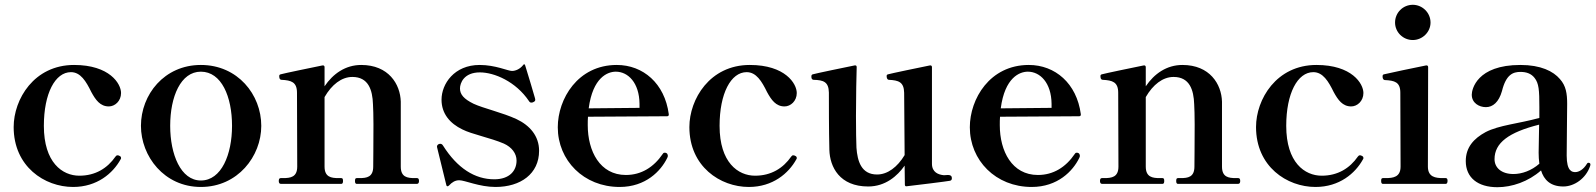

<svg xmlns="http://www.w3.org/2000/svg" viewBox="-20 -767 6660 801"><path d="M285 13C385 13 451 -44 483 -102C485 -104 485 -106 485 -108C485 -112 483 -115 478 -117C475 -119 473 -119 470 -119C467 -119 465 -118 462 -114C428 -65 378 -34 311 -34C240 -34 163 -89 163 -242C163 -377 210 -466 276 -466C316 -466 339 -428 361 -383C379 -350 398 -323 434 -323C459 -323 485 -345 485 -379C485 -418 437 -496 289 -496C122 -496 37 -353 37 -237C37 -72 166 13 285 13Z M818 13C972 13 1070 -115 1070 -242C1070 -372 972 -496 818 -496C665 -496 568 -372 568 -242C568 -115 665 13 818 13ZM818 -14C734 -14 690 -123 690 -242C690 -364 734 -468 818 -468C904 -468 948 -364 948 -242C948 -123 904 -14 818 -14Z M1710 -24C1679 -24 1652 -28 1652 -72V-251V-343C1650 -416 1601 -496 1487 -496C1421 -496 1369 -459 1334 -407V-487C1334 -492 1331 -495 1325 -494C1290 -487 1160 -460 1151 -457C1146 -456 1145 -453 1145 -450C1145 -445 1145 -435 1154 -434C1195 -432 1219 -425 1219 -380L1220 -72C1220 -28 1192 -24 1161 -24H1151C1145 -24 1143 -19 1143 -12C1143 -6 1145 0 1151 0H1404C1410 0 1411 -6 1411 -12C1411 -19 1410 -24 1404 -24H1392C1362 -24 1334 -28 1334 -72V-362C1364 -414 1405 -446 1450 -446C1517 -446 1534 -392 1536 -332C1537 -314 1538 -284 1538 -248C1538 -171 1537 -72 1537 -72C1537 -28 1510 -24 1480 -24H1468C1462 -24 1461 -19 1461 -12C1461 -6 1462 0 1468 0H1720C1726 0 1728 -6 1728 -12C1728 -19 1726 -24 1720 -24Z M1853 7C1866 -7 1879 -15 1896 -15C1919 -15 1980 13 2047 13C2152 13 2229 -42 2229 -138C2229 -200 2190 -244 2135 -270C2077 -297 1997 -315 1956 -334C1915 -354 1899 -373 1899 -398C1899 -420 1915 -465 1982 -465C2042 -465 2132 -427 2187 -345C2190 -340 2193 -339 2197 -339C2200 -339 2201 -339 2205 -341C2211 -344 2213 -346 2213 -351C2213 -352 2213 -353 2212 -357C2209 -369 2181 -462 2171 -494C2169 -500 2166 -501 2162 -495C2150 -480 2132 -471 2116 -471C2099 -471 2047 -496 1981 -496C1875 -496 1822 -417 1822 -351C1822 -293 1857 -252 1909 -227C1948 -207 2026 -192 2082 -168C2115 -153 2135 -127 2135 -97C2135 -55 2106 -19 2042 -19C1961 -19 1888 -65 1828 -160C1825 -165 1821 -167 1817 -167C1815 -167 1813 -167 1811 -166C1806 -164 1803 -160 1803 -155L1804 -150L1842 5C1843 11 1848 12 1853 7Z M2758 -129C2756 -130 2755 -130 2754 -130C2751 -130 2748 -130 2745 -125C2707 -69 2655 -37 2591 -37C2483 -37 2432 -136 2432 -245C2432 -257 2432 -269 2433 -280L2763 -282C2768 -282 2771 -285 2770 -291C2753 -419 2663 -496 2553 -496C2390 -496 2307 -354 2307 -236C2307 -98 2415 13 2565 13C2674 13 2737 -54 2763 -107C2764 -110 2766 -112 2766 -116C2766 -117 2766 -118 2766 -118C2766 -121 2765 -123 2764 -124C2763 -128 2760 -128 2758 -129ZM2549 -468C2600 -468 2647 -422 2648 -334V-317L2436 -315C2453 -444 2515 -468 2549 -468Z M3104 13C3204 13 3270 -44 3302 -102C3304 -104 3304 -106 3304 -108C3304 -112 3302 -115 3297 -117C3294 -119 3292 -119 3289 -119C3286 -119 3284 -118 3281 -114C3247 -65 3197 -34 3130 -34C3059 -34 2982 -89 2982 -242C2982 -377 3029 -466 3095 -466C3135 -466 3158 -428 3180 -383C3198 -350 3217 -323 3253 -323C3278 -323 3304 -345 3304 -379C3304 -418 3256 -496 3108 -496C2941 -496 2856 -353 2856 -237C2856 -72 2985 13 3104 13Z M3934 -37C3929 -37 3924 -36 3918 -36C3895 -38 3868 -48 3868 -84V-487C3868 -492 3865 -495 3859 -494C3824 -487 3694 -460 3685 -457C3680 -456 3679 -453 3679 -450C3679 -444 3680 -435 3688 -434C3729 -432 3751 -425 3752 -380L3754 -120C3724 -70 3683 -39 3639 -39C3573 -39 3557 -95 3553 -151C3552 -170 3551 -226 3551 -283C3551 -362 3553 -458 3554 -487C3554 -493 3551 -495 3545 -494C3510 -487 3380 -460 3371 -457C3366 -456 3365 -452 3365 -448C3365 -444 3365 -435 3374 -434C3415 -433 3437 -426 3438 -381C3438 -337 3438 -222 3440 -142C3442 -70 3483 11 3602 11C3674 11 3724 -33 3754 -76L3755 3C3755 9 3758 11 3763 10C3799 6 3936 -11 3944 -13C3950 -15 3951 -19 3951 -23C3951 -29 3950 -37 3934 -37Z M4477 -129C4475 -130 4474 -130 4473 -130C4470 -130 4467 -130 4464 -125C4426 -69 4374 -37 4310 -37C4202 -37 4151 -136 4151 -245C4151 -257 4151 -269 4152 -280L4482 -282C4487 -282 4490 -285 4489 -291C4472 -419 4382 -496 4272 -496C4109 -496 4026 -354 4026 -236C4026 -98 4134 13 4284 13C4393 13 4456 -54 4482 -107C4483 -110 4485 -112 4485 -116C4485 -117 4485 -118 4485 -118C4485 -121 4484 -123 4483 -124C4482 -128 4479 -128 4477 -129ZM4268 -468C4319 -468 4366 -422 4367 -334V-317L4155 -315C4172 -444 4234 -468 4268 -468Z M5136 -24C5105 -24 5078 -28 5078 -72V-251V-343C5076 -416 5027 -496 4913 -496C4847 -496 4795 -459 4760 -407V-487C4760 -492 4757 -495 4751 -494C4716 -487 4586 -460 4577 -457C4572 -456 4571 -453 4571 -450C4571 -445 4571 -435 4580 -434C4621 -432 4645 -425 4645 -380L4646 -72C4646 -28 4618 -24 4587 -24H4577C4571 -24 4569 -19 4569 -12C4569 -6 4571 0 4577 0H4830C4836 0 4837 -6 4837 -12C4837 -19 4836 -24 4830 -24H4818C4788 -24 4760 -28 4760 -72V-362C4790 -414 4831 -446 4876 -446C4943 -446 4960 -392 4962 -332C4963 -314 4964 -284 4964 -248C4964 -171 4963 -72 4963 -72C4963 -28 4936 -24 4906 -24H4894C4888 -24 4887 -19 4887 -12C4887 -6 4888 0 4894 0H5146C5152 0 5154 -6 5154 -12C5154 -19 5152 -24 5146 -24Z M5468 13C5568 13 5634 -44 5666 -102C5668 -104 5668 -106 5668 -108C5668 -112 5666 -115 5661 -117C5658 -119 5656 -119 5653 -119C5650 -119 5648 -118 5645 -114C5611 -65 5561 -34 5494 -34C5423 -34 5346 -89 5346 -242C5346 -377 5393 -466 5459 -466C5499 -466 5522 -428 5544 -383C5562 -350 5581 -323 5617 -323C5642 -323 5668 -345 5668 -379C5668 -418 5620 -496 5472 -496C5305 -496 5220 -353 5220 -237C5220 -72 5349 13 5468 13Z M5874 -600C5914 -600 5948 -633 5948 -673C5948 -714 5914 -747 5874 -747C5833 -747 5800 -714 5800 -673C5800 -633 5833 -600 5874 -600ZM6012 0C6017 0 6019 -6 6019 -13C6019 -19 6017 -24 6012 -24H6000C5969 -24 5937 -28 5937 -72L5938 -487C5938 -492 5935 -495 5929 -494C5894 -487 5764 -460 5754 -457C5749 -456 5748 -453 5748 -448C5748 -443 5749 -434 5757 -433C5798 -431 5822 -425 5822 -380L5823 -72C5823 -28 5792 -24 5761 -24H5749C5743 -24 5742 -19 5742 -13C5742 -6 5743 0 5749 0Z M6607 -88C6605 -88 6603 -88 6600 -83C6586 -60 6567 -49 6552 -49C6539 -49 6516 -52 6516 -118C6516 -190 6518 -267 6518 -334C6518 -377 6513 -409 6488 -437C6460 -470 6408 -496 6323 -496C6141 -496 6120 -394 6120 -372C6120 -337 6151 -320 6179 -320C6208 -320 6233 -341 6246 -387C6263 -456 6292 -467 6323 -467C6348 -467 6368 -460 6382 -442C6400 -419 6402 -392 6402 -320V-275C6315 -251 6234 -245 6178 -216C6128 -189 6095 -152 6095 -95C6095 -26 6145 14 6227 14C6287 14 6356 -9 6409 -56C6421 -17 6448 11 6502 11C6548 11 6597 -23 6614 -75C6615 -78 6615 -80 6615 -81C6615 -85 6612 -88 6607 -88ZM6294 -41C6243 -41 6215 -68 6215 -103C6215 -171 6274 -215 6401 -247L6399 -130C6399 -115 6400 -99 6402 -84C6369 -55 6329 -41 6294 -41Z"/></svg>

Font: Shippori Mincho OTF
Style: Bold
Weight: 800
Designer: FONTDASU
Foundry: FONTDASU / Google Inc. / but / Adobe
Version: Version 3.300;hotconv 1.0.109;makeotfexe 2.5.65596